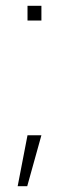

<svg xmlns="http://www.w3.org/2000/svg" viewBox="-20 -575 238 663"><path d="M123 -555H75V-504H123ZM123 -108H75L41 68H74Z"/></svg>

Font: Spoqa Han Sans Neo Thin
Style: Regular
Weight: 100
Designer: [Spoqa Han Sans Neo] Dong-huui Kim  Younghwa Kang  Yujin Lee  [Noto Sans] Ryoko NISHIZUKA  (kana & ideographs); Paul D. 
Foundry: Spoqa (http://www.spoqa-han-sans.com)
Version: Version 1.100;hotconv 1.0.109;makeotfexe 2.5.65596